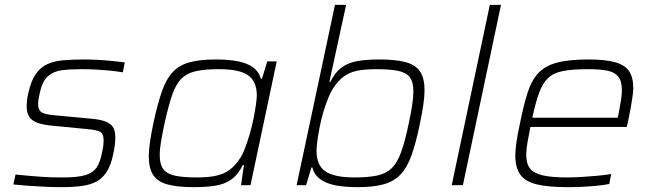

<svg xmlns="http://www.w3.org/2000/svg" viewBox="-20 -763 2685 791"><path d="M233 8Q203 8 167.5 6.5Q132 5 97.5 2.5Q63 0 35 -3L44 -44Q82 -40 107.5 -38Q133 -36 153 -34.5Q173 -33 193 -32.5Q213 -32 241 -32Q300 -32 331.5 -41.5Q363 -51 378 -73Q393 -95 400 -133Q404 -150 405.5 -163Q407 -176 407 -184Q407 -213 391.5 -220.5Q376 -228 341 -231L187 -246Q136 -251 113 -268.5Q90 -286 90 -324Q90 -336 91.5 -350.5Q93 -365 97 -381Q108 -430 127 -457.5Q146 -485 173.5 -498Q201 -511 238.5 -514.5Q276 -518 324 -518Q350 -518 380.5 -516.5Q411 -515 441 -512Q471 -509 494 -506L486 -465Q456 -470 429 -472.5Q402 -475 374 -476.5Q346 -478 312 -478Q268 -478 234 -473.5Q200 -469 177 -448.5Q154 -428 144 -381Q141 -368 139 -356Q137 -344 137 -335Q137 -308 153 -299.5Q169 -291 206 -288L356 -274Q391 -271 413 -263Q435 -255 445 -240Q455 -225 455 -197Q455 -182 453 -165.5Q451 -149 446 -126Q437 -83 420.5 -56.5Q404 -30 379 -16Q354 -2 318 3Q282 8 233 8Z M779 8Q711 8 670.5 -3Q630 -14 611.5 -41.5Q593 -69 593 -119Q593 -145 598 -179Q603 -213 612 -256Q629 -335 647 -386.5Q665 -438 692 -466.5Q719 -495 761.5 -506.5Q804 -518 868 -518Q924 -518 962.5 -510Q1001 -502 1024 -484.5Q1047 -467 1055 -438H1059L1081 -510H1120L1012 0H973L985 -83H980Q962 -45 935 -25Q908 -5 870 1.5Q832 8 779 8ZM792 -32Q841 -32 872.5 -39.5Q904 -47 925.5 -63Q947 -79 965 -105Q978 -123 989 -151.5Q1000 -180 1009.5 -213Q1019 -246 1025 -277Q1031 -308 1034.5 -332.5Q1038 -357 1038 -369Q1038 -428 1002 -453Q966 -478 882 -478Q825 -478 788 -470Q751 -462 728 -439.5Q705 -417 689.5 -372.5Q674 -328 658 -255Q649 -213 643.5 -180.5Q638 -148 638 -124Q638 -86 653 -66Q668 -46 702 -39Q736 -32 792 -32Z M1453 8Q1398 8 1359.5 0Q1321 -8 1297.5 -26Q1274 -44 1267 -73H1263L1241 0H1202L1360 -743H1406L1337 -426H1341Q1361 -466 1388 -485.5Q1415 -505 1453 -511.5Q1491 -518 1543 -518Q1610 -518 1651 -507Q1692 -496 1710.5 -468.5Q1729 -441 1729 -391Q1729 -365 1724 -331Q1719 -297 1710 -254Q1694 -175 1675.5 -123.5Q1657 -72 1629.5 -43.5Q1602 -15 1560 -3.5Q1518 8 1453 8ZM1440 -32Q1498 -32 1534.5 -40Q1571 -48 1594 -70.5Q1617 -93 1633 -137.5Q1649 -182 1664 -255Q1673 -297 1678 -329.5Q1683 -362 1683 -386Q1683 -425 1668.5 -444.5Q1654 -464 1620.5 -471Q1587 -478 1530 -478Q1480 -478 1449 -471Q1418 -464 1396.5 -448Q1375 -432 1357 -406Q1344 -388 1333 -361Q1322 -334 1312.5 -302.5Q1303 -271 1297 -240Q1291 -209 1287.5 -183Q1284 -157 1284 -142Q1284 -82 1320.5 -57Q1357 -32 1440 -32Z M1841 0 1998 -743H2044L1887 0Z M2319 8Q2238 8 2191 -3.5Q2144 -15 2123.5 -43.5Q2103 -72 2103 -122Q2103 -147 2108 -180Q2113 -213 2122 -254Q2137 -329 2153 -379.5Q2169 -430 2196.5 -460.5Q2224 -491 2273 -504.5Q2322 -518 2404 -518Q2474 -518 2514.5 -506.5Q2555 -495 2572 -469.5Q2589 -444 2589 -399Q2589 -388 2586 -366Q2583 -344 2578 -316Q2573 -288 2566 -256L2562 -240H2165Q2158 -204 2153 -175.5Q2148 -147 2148 -125Q2148 -89 2163.5 -69Q2179 -49 2216 -40.5Q2253 -32 2316 -32Q2344 -32 2377 -34Q2410 -36 2442 -39Q2474 -42 2498 -46L2490 -5Q2470 -1 2441.5 2Q2413 5 2381 6.5Q2349 8 2319 8ZM2173 -278H2525L2529 -297Q2535 -329 2538.5 -351Q2542 -373 2542 -391Q2542 -429 2527 -447.5Q2512 -466 2481.5 -472Q2451 -478 2402 -478Q2339 -478 2300 -470.5Q2261 -463 2238.5 -442Q2216 -421 2201.5 -382Q2187 -343 2173 -278Z"/></svg>

Font: Saira SemiExpanded ExtraLight
Style: Italic
Weight: 250
Width: 6
Italic angle: -12°
Designer: Hector Gatti with collaboration of the Omnibus-Type team
Foundry: Omnibus-Type
Version: Version 1.101